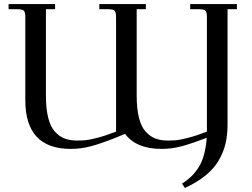

<svg xmlns="http://www.w3.org/2000/svg" viewBox="-20 -722 1236 941"><path d="M22 -676.8V-702.1H250V-676.8H205.1V-252.9Q205.1 -189 216.3 -144.8Q227.5 -100.6 249 -76.9Q270.5 -53.2 296.6 -43.2Q322.8 -33.2 356.9 -33.2Q381.8 -33.2 400.1 -34.9Q418.5 -36.6 458.3 -46.9Q498 -57.1 548.8 -77.1V-637.2Q548.8 -662.1 541.7 -669.4Q534.7 -676.8 509.8 -676.8H466.8V-702.1H694.8V-676.8H649.9V-252.9Q649.9 -189 661.1 -144.8Q672.4 -100.6 693.8 -76.9Q715.3 -53.2 741.5 -43.2Q767.6 -33.2 801.8 -33.2Q827.1 -33.2 845.2 -34.9Q863.3 -36.6 903.3 -46.9Q943.4 -57.1 994.1 -77.1V-637.2Q994.1 -662.1 987.1 -669.4Q980 -676.8 955.1 -676.8H912.1V-702.1H1141.1V-676.8H1095.2V-110.8Q1095.2 -60.1 1085.4 -18.6Q1075.7 22.9 1052.7 63Q1029.8 103 988.3 137.2Q946.8 171.4 886.2 199.2L872.1 178.2Q898.4 161.1 917.2 143.1Q936 125 952.9 98.9Q969.7 72.8 979.7 36.4Q989.7 0 993.2 -46.9Q916 -17.1 867.9 -4.6Q819.8 7.8 772 7.8Q647.9 7.8 592.8 -65.9L548.8 -47.9Q474.6 -18.1 425.3 -5.1Q376 7.8 327.1 7.8Q104 7.8 104 -231V-637.2Q104 -662.1 96.9 -669.4Q89.8 -676.8 64.9 -676.8Z"/></svg>

Font: Dihjauti S
Style: Bold
Weight: 700
Designer: T. Christopher White
Version: Version 3.0.0